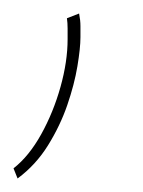

<svg xmlns="http://www.w3.org/2000/svg" viewBox="-101 -61 211 284"><path d="M-2 -34 16 -41Q18 -31 18 -22.5Q18 -14 18 -6Q18 10 13.5 37Q9 64 -1.5 94.5Q-12 125 -30 154Q-48 183 -75 203L-81 188Q-58 170 -40 137.5Q-22 105 -11.5 67.5Q-1 30 -1 -3Q-1 -11 -1 -19Q-1 -27 -2 -34Z"/></svg>

Font: Georama
Style: Italic
Weight: 400
Width: 2
Italic angle: -9°
Designer: Jean-Baptiste Levee
Foundry: Production Type
Version: Version 1.000